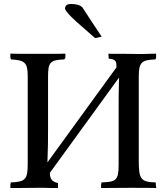

<svg xmlns="http://www.w3.org/2000/svg" viewBox="-20 -943 836 963"><path d="M764 0C762 -6 761 -22 761 -28C685 -30 676 -45 676 -140V-559C676 -633 692 -642 759 -645L763 -652V-674C739 -674 715 -672 691 -672C665 -672 639 -673 612 -673H552C543 -673 533 -673 524 -674V-661C525 -660 525 -659 525 -658V-649C556 -646 564 -638 564 -614V-605L219 -130H218C221 -205 221 -256 221 -303V-557C221 -630 230 -642 302 -645L308 -652V-674C296 -674 283 -673 271 -673H81C64 -673 48 -674 32 -674V-654L35 -645C101 -641 119 -632 119 -563V-122C119 -43 108 -31 34 -28L32 -16V0H66C96 0 134 -1 168 -1H202C214 -1 225 0 238 0H271V-12V-15V-25C248 -30 230 -39 230 -76L577 -554C575 -487 575 -441 575 -405V-115C575 -35 558 -31 489 -28L487 -16V0C559 0 598 -1 641 -1C744 -1 754 0 764 0ZM490 -759C460 -803 429 -852 399 -897L395 -904C381 -921 354 -923 334 -923C318 -923 307 -916 306 -900C312 -872 404 -800 457 -752Z"/></svg>

Font: Sibila
Style: Regular
Weight: 400
Designer: Stefan Peev
Foundry: Context Ltd
Version: Version 1.000